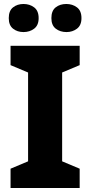

<svg xmlns="http://www.w3.org/2000/svg" viewBox="-20 -944 453 964"><path d="M380 0H33V-97L121 -134V-580L33 -617V-714H380V-617L292 -580V-134L380 -97ZM24 -853Q24 -890 45.5 -907Q67 -924 98 -924Q129 -924 151.5 -907Q174 -890 174 -853Q174 -817 151.5 -800Q129 -783 98 -783Q67 -783 45.5 -800Q24 -817 24 -853ZM238 -853Q238 -890 259.5 -907Q281 -924 313 -924Q344 -924 366.5 -907Q389 -890 389 -853Q389 -817 366.5 -800Q344 -783 314 -783Q282 -783 260 -800Q238 -817 238 -853Z"/></svg>

Font: Noto Sans Devanagari ExtraBold
Style: Regular
Weight: 800
Version: Version 2.003